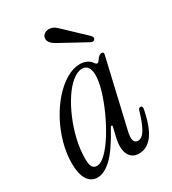

<svg xmlns="http://www.w3.org/2000/svg" viewBox="-183 -836 840 940"><g transform="rotate(-30 237.0 -365.5)"><path d="M89 9Q53 9 33 -22Q13 -53 13 -113Q13 -170 29 -227.5Q45 -285 73 -337Q101 -389 136.5 -429Q172 -469 211.5 -492.5Q251 -516 290 -516Q309 -516 326 -508.5Q343 -501 354 -485Q360 -476 366 -476Q372 -476 378 -485Q389 -501 396 -505.5Q403 -510 409 -510Q422 -510 419 -496L330 -113Q315 -48 350 -48Q373 -48 391.5 -79Q410 -110 429 -175Q432 -186 442 -186Q449 -186 451 -180Q453 -174 451 -166Q432 -72 400 -31.5Q368 9 323 9Q284 9 267.5 -24Q251 -57 264 -114L277 -169Q279 -176 274.5 -177Q270 -178 267 -172Q212 -71 169.5 -31Q127 9 89 9ZM114 -42Q138 -42 167 -71Q196 -100 224.5 -146Q253 -192 277 -245Q301 -298 315.5 -347Q330 -396 330 -430Q330 -491 287 -491Q261 -491 232 -467.5Q203 -444 176.5 -404Q150 -364 128.5 -313.5Q107 -263 94 -208.5Q81 -154 81 -102Q81 -67 89.5 -54.5Q98 -42 114 -42ZM386 -584 245 -661Q205 -682 205 -707Q205 -721 216 -730.5Q227 -740 243 -740Q257 -740 266.5 -735.5Q276 -731 289 -719L406 -608Q414 -600 414 -593Q414 -584 406 -580.5Q398 -577 386 -584Z"/></g></svg>

Font: Instrument Serif
Style: Italic
Weight: 400
Italic angle: -13°
Designer: Rodrigo Fuenzalida
Foundry: fragTYPE
Version: Version 1.000; ttfautohint (v1.8.4.7-5d5b);gftools[0.9.27]